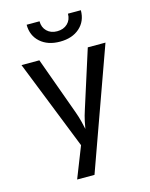

<svg xmlns="http://www.w3.org/2000/svg" viewBox="-137 -1036 874 1122"><g transform="rotate(-15 300.0 -475.0)"><path d="M187 0 261 -188 46 -730H154L280 -382Q292 -349 299.5 -318.5Q307 -288 310 -273Q312 -288 318.5 -318.5Q325 -349 336 -382L447 -730H554L292 0ZM300 -804Q226 -804 181 -844Q136 -884 136 -950H214Q214 -913 237.5 -890Q261 -867 299 -867Q338 -867 362 -890Q386 -913 386 -950H464Q464 -884 419 -844Q374 -804 300 -804Z"/></g></svg>

Font: JetBrains Mono NL Medium
Style: Regular
Weight: 500
Monospace: yes
Designer: Philipp Nurullin, Konstantin Bulenkov
Foundry: JetBrains
Version: Version 2.305; ttfautohint (v1.8.4.7-5d5b)